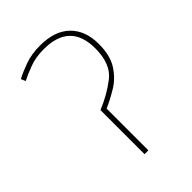

<svg xmlns="http://www.w3.org/2000/svg" viewBox="-211 -822 921 921"><g transform="rotate(-45 250.0 -361.5)"><path d="M243 0V-283Q286 -302 330.5 -329Q375 -356 405.5 -403.5Q436 -451 436 -528Q436 -620 383 -671.5Q330 -723 232 -723Q173 -723 128.5 -707Q84 -691 52 -674L62 -651Q89 -665 132.5 -681.5Q176 -698 231 -698Q409 -698 409 -526Q409 -420 349 -374Q289 -328 217 -299V0Z"/></g></svg>

Font: Noto Sans Mono UI Condensed Thin
Style: Regular
Weight: 250
Width: 3
Designer: Monotype Design team
Foundry: Monotype Imaging Inc.
Version: 1.000